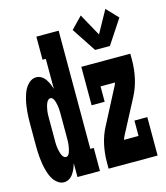

<svg xmlns="http://www.w3.org/2000/svg" viewBox="-116 -869 832 965"><g transform="rotate(-15 300.0 -386.0)"><path d="M98 8Q82 8 68.5 -1Q55 -10 45.5 -23.5Q36 -37 30.5 -52Q25 -67 21 -82.5Q17 -98 14.5 -114Q12 -130 10.5 -146Q9 -162 8.5 -178Q8 -194 8 -210V-320Q8 -336 8.5 -352Q9 -368 10.5 -384Q12 -400 14.5 -416Q17 -432 21 -447.5Q25 -463 30.5 -478Q36 -493 45.5 -506.5Q55 -520 68.5 -529Q82 -538 98 -538Q112 -538 124.5 -530.5Q137 -523 145.5 -510.5Q154 -498 159.5 -485Q165 -472 169 -458V-615H152V-735H268V-120H286V0H169V-72Q165 -58 159.5 -45Q154 -32 145.5 -19.5Q137 -7 124.5 0.5Q112 8 98 8ZM140 -112Q147 -112 151.5 -117.5Q156 -123 158.5 -129Q161 -135 162.5 -142Q164 -149 165.5 -155.5Q167 -162 167.5 -169Q168 -176 168.5 -182.5Q169 -189 169 -196Q169 -203 169 -210V-320Q169 -327 169 -334Q169 -341 168.5 -347.5Q168 -354 167.5 -361Q167 -368 165.5 -374.5Q164 -381 162.5 -388Q161 -395 158.5 -401Q156 -407 151.5 -412.5Q147 -418 140 -418Q133 -418 128 -413Q123 -408 120 -402Q117 -396 115 -389Q113 -382 111.5 -375Q110 -368 109 -361.5Q108 -355 107.5 -348Q107 -341 107 -334Q107 -327 107 -320V-210Q107 -203 107 -196Q107 -189 107.5 -182Q108 -175 109 -168.5Q110 -162 111.5 -155Q113 -148 115 -141Q117 -134 120 -128Q123 -122 128 -117Q133 -112 140 -112ZM420 -594 337 -720 395 -780 459 -664 523 -780 580 -720 497 -594ZM331 0V-33Q331 -80 341 -125.5Q351 -171 373 -212L466 -391Q469 -395 470.5 -400Q472 -405 474 -410H399V-330H331V-530H586V-497Q586 -450 576 -404.5Q566 -359 545 -318L451 -139Q449 -135 447 -130Q445 -125 443 -120H519V-200H586V0Z"/></g></svg>

Font: Iosevka Curly Slab HvEx
Style: Regular
Weight: 900
Width: 7
Monospace: yes
Designer: Belleve Invis
Foundry: Belleve Invis
Version: Version 11.1.0; ttfautohint (v1.8.3)